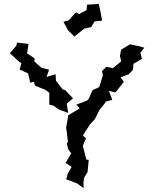

<svg xmlns="http://www.w3.org/2000/svg" viewBox="-20 -931 788 978"><path d="M303 -820 327 -776 359 -745 409 -785 444 -793 462 -822 500 -826 493 -866 483 -911 423 -907 421 -880 383 -859 366 -868 331 -828ZM30 -660 77 -617 89 -609 80 -577 123 -557 134 -510 153 -514 158 -495 212 -473 231 -458V-398L252 -393L280 -373L327 -356L320 -403L352 -430L312 -472L299 -476L265 -520L263 -553L217 -539L230 -576L191 -586L155 -618L156 -634L118 -659L125 -707L67 -714L63 -698ZM314 -101 345 -81 325 -46 317 -18 372 3 406 27 405 -2 409 -27 426 -54 432 -117 420 -118 404 -180 402 -189 418 -226 402 -241 439 -298 463 -324 488 -373 512 -402 519 -414 552 -422 535 -468 568 -460 611 -514 594 -537 636 -553 657 -575 660 -606 703 -631 695 -662 715 -688 692 -695 642 -705 597 -678 591 -647 597 -618 555 -584 522 -591 500 -569 504 -547 485 -487 452 -472 445 -458 433 -430 424 -419 369 -398 386 -379 328 -344 317 -281 321 -250 326 -208 320 -201 328 -169 343 -150Z"/></svg>

Font: チョークS
Style: Regular
Weight: 400
Designer: [Stick] Fontworks Inc.
Foundry: [Stick] Fontworks Inc.
Version: Version 1.200;FEAKit 1.0